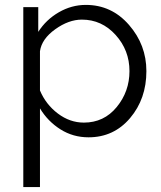

<svg xmlns="http://www.w3.org/2000/svg" viewBox="-20 -550 657 783"><path d="M143 -108V213H75V-521H136V-420Q168 -470 220 -500Q272 -530 330 -530Q435 -530 506 -448.5Q577 -367 577 -260Q577 -147 510.5 -68.5Q444 10 341 10Q278 10 226.5 -22.5Q175 -55 143 -108ZM508 -260Q508 -345 451.5 -407.5Q395 -470 314 -470Q260 -470 205 -430.5Q150 -391 143 -341V-181Q167 -124 216 -87Q265 -50 322 -50Q404 -50 456 -113.5Q508 -177 508 -260Z"/></svg>

Font: Raleway-v4020
Style: Regular
Weight: 400
Designer: Matt McInerney, Pablo Impallari, Rodrigo Fuenzalida
Foundry: Matt McInerney, Pablo Impallari, Rodrigo Fuenzalida
Version: Version 4.020;PS 004.020;hotconv 1.0.88;makeotf.lib2.5.64775